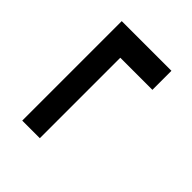

<svg xmlns="http://www.w3.org/2000/svg" viewBox="-27 -521 547 547"><g transform="rotate(-45 247.0 -247.0)"><path d="M449.7 -146.5H373V-275.9H48.8V-346.7H449.7Z"/></g></svg>

Font: ALMAS
Style: Bold
Weight: 700
Designer: ALMAS Font/ by Husham Jawad Kadhim, derived from the Bainsely font by/ Paul James MIller
Foundry: High-Logic / Made with FontCreator
Version: Version 1.411;September 19, 2021;FontCreator 14.0.0.2814 32-